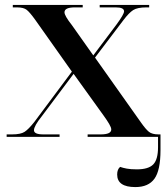

<svg xmlns="http://www.w3.org/2000/svg" viewBox="-20 -556 672 780"><path d="M7 0H222V-10H156Q118 -10 118 -27Q118 -44 150 -84L279 -256L402 -85Q415 -67 423.5 -52.5Q432 -38 432 -30Q432 -10 389 -10H336V0H631V-10H624Q598 -10 585 -20.5Q572 -31 553 -58L366 -322L482 -475Q504 -504 521 -515Q538 -526 575 -526H586V-536H385V-526H450Q484 -526 484 -510Q484 -498 453 -456L359 -331L272 -454Q242 -492 242 -506Q242 -526 284 -526H316V-536H32V-526H49Q76 -526 88.5 -516Q101 -506 122 -477L272 -265L119 -60Q96 -31 80 -20.5Q64 -10 29 -10H7ZM530 204Q583 204 607.5 170Q632 136 632 54V-10H622V42Q622 92 602.5 112Q583 132 536 132Q511 132 495 129Q479 126 468 122Q456 132 456 153Q456 204 530 204Z"/></svg>

Font: Noto Serif Display Semi
Style: Regular
Weight: 600
Designer: Monotype Design Team
Foundry: Monotype Imaging Inc.
Version: Version 1.900